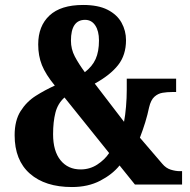

<svg xmlns="http://www.w3.org/2000/svg" viewBox="-20 -744 766 774"><path d="M270 10Q162 10 100.5 -44Q39 -98 39 -199Q39 -258 63 -296Q87 -334 124 -357.5Q161 -381 201 -399Q164 -444 149 -481.5Q134 -519 134 -565Q134 -639 179.5 -681.5Q225 -724 315 -724Q376 -724 414 -704.5Q452 -685 470 -652.5Q488 -620 488 -582Q488 -522 456 -481.5Q424 -441 362 -407L480 -253Q485 -279 488 -314Q491 -349 491 -382V-427H690V-373H673Q654 -373 635.5 -370Q617 -367 602.5 -354Q588 -341 581 -311Q575 -282 565.5 -251Q556 -220 544 -189L634 -84Q649 -66 668.5 -60Q688 -54 705 -54H714V0H524L462 -77Q433 -41 384 -15.5Q335 10 270 10ZM322 -453Q352 -476 365.5 -506Q379 -536 379 -581Q379 -619 364 -641.5Q349 -664 323 -664Q266 -664 266 -580Q266 -546 281.5 -516.5Q297 -487 322 -453ZM305 -61Q342 -61 372 -80.5Q402 -100 420 -127L240 -351Q213 -327 203.5 -290Q194 -253 194 -203Q194 -135 224 -98Q254 -61 305 -61Z"/></svg>

Font: Noto Serif Georgian Condensed ExtraBold
Style: Regular
Weight: 800
Width: 3
Designer: Monotype Design Team, Akaki Razmadze
Foundry: Google LLC
Version: Version 2.003; ttfautohint (v1.8.4.7-5d5b)